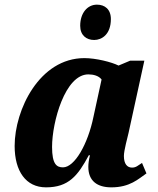

<svg xmlns="http://www.w3.org/2000/svg" viewBox="-20 -796 681 826"><path d="M385 -624C418 -624 457 -648 457 -714C457 -756 431 -776 397 -776C356 -776 325 -740 325 -685C325 -644 352 -624 385 -624ZM178 10C275 10 315 -40 362 -128H367C362 -107 360 -92 360 -78C360 -17 399 10 459 10C539 10 575 -26 610 -50L591 -95C573 -84 566 -75 548 -75C527 -75 513 -91 513 -125C513 -149 529 -206 533 -224L601 -535H540L490 -514C460 -529 393 -546 343 -546C150 -546 43 -324 43 -168C43 -60 91 10 178 10ZM251 -76C224 -76 204 -89 204 -164C204 -271 260 -476 360 -476C382 -476 405 -470 417 -454L382 -293C358 -176 301 -76 251 -76Z"/></svg>

Font: Noto Serif SemiCondensed Extra
Style: Italic
Weight: 800
Width: 4
Italic angle: -12°
Designer: Monotype Design Team
Foundry: Monotype Imaging Inc.
Version: Version 1.901